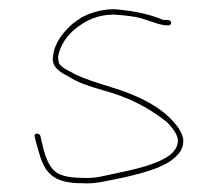

<svg xmlns="http://www.w3.org/2000/svg" viewBox="-20 -458 486 428"><path d="M355.3 -413.5H349C344.1 -413.5 341.4 -414.1 334.9 -417.2C306.6 -427.7 274.3 -434.4 234.7 -437.5C205.9 -437.3 181.3 -429.6 161 -418.6L141.7 -405.1C122.6 -387.9 101.8 -363.9 98.5 -334.2C98.4 -334 98.4 -333.7 98.4 -333.5C93.5 -309.4 112.9 -297.5 132.4 -287.7C132.5 -287.6 132.8 -287.5 133 -287.3C154.3 -273.8 174.8 -266.9 208 -257.2C265.9 -241.8 309.6 -219 349.6 -187.9C349.7 -187.9 349.8 -187.8 349.9 -187.7C355.1 -183.2 377.9 -160.3 376.5 -143.3C376 -129.7 368.1 -120.5 359.9 -113.4C359.9 -113.3 359.7 -113.2 359.6 -113.1C331.5 -91.3 278.2 -79.9 238.5 -71.7C214.4 -66.6 190.8 -59.5 164.7 -61.5C145.4 -61.6 128.8 -63.2 114.3 -69C86.8 -79.3 78.2 -119.4 72.7 -143.3L69.8 -155.7C67.6 -160 62.7 -161.1 59.4 -159.3C57.8 -158.4 56.6 -157.2 57.3 -153.6L60.3 -140.7C65 -120.3 60.2 -141.3 60.2 -141.1C62.8 -131.8 66.2 -120.3 70.1 -107.3C84 -65.8 107.6 -49.5 164 -49.5C164.1 -49.5 164.3 -49.5 164.5 -49.5C190.3 -47.8 214.2 -53.9 241 -59.3C284.8 -68.3 342.4 -82.3 367.1 -104.7C379.4 -114.9 388.5 -126 388.5 -143C388.5 -143.1 388.5 -143.4 388.5 -143.5C389 -150.3 385.9 -160.3 377.8 -172.8C351.7 -209.7 310.3 -233.7 262.3 -252C227.2 -265.4 169 -279 138.1 -297.6C134.8 -299.6 113.3 -308.2 110.9 -319.3C109.7 -325.8 109.5 -327 109.5 -331C109.5 -331.3 109.5 -331.8 109.6 -332.2C113.9 -357.9 131.6 -381.6 149.4 -395C170.6 -411.4 195.7 -425.5 234 -425.5C234.1 -425.5 234.4 -425.5 234.6 -425.5C251 -424.1 265 -423.1 280.8 -420.4C304.5 -416.3 328.1 -403.8 348.4 -401.5H355C355.4 -401.5 356 -401.4 356.5 -401.4C357.8 -401.1 361.5 -403.8 361.5 -406.5C361.5 -410.2 359.4 -412.6 355.3 -413.5Z"/></svg>

Font: Take Off
Style: Hairball
Weight: 400
Foundry: Cannot Into Space Fonts
Version: Version 0.89